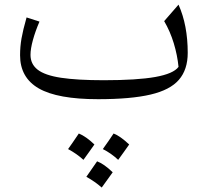

<svg xmlns="http://www.w3.org/2000/svg" viewBox="-20 -426 904 836"><path d="M757.3 -134.8Q752.4 -185.5 736.6 -237.8Q720.7 -290 694.8 -334L757.3 -405.8Q797.4 -316.4 797.4 -195.8Q797.4 -123 759 -78.6Q720.7 -34.2 635.3 -14.2Q549.8 5.9 407.2 5.9Q230.5 5.9 148.9 -41Q67.4 -87.9 67.4 -185.5Q67.4 -222.7 73.7 -259Q80.1 -295.4 95.7 -350.1L151.9 -332Q133.8 -290 123.3 -251.7Q112.8 -213.4 112.8 -187Q112.8 -147 144 -122.6Q175.3 -98.1 245.6 -87.4Q315.9 -76.7 432.1 -76.7Q576.7 -76.7 656 -90.8Q735.4 -105 757.3 -134.8ZM470.7 324.2 422.9 390.6Q393.6 364.7 356 343.8Q380.4 309.1 402.8 276.4Q433.6 288.1 470.7 324.2ZM276.4 223.1Q292 201.7 323.2 155.3Q354.5 168 391.1 203.1Q378.9 220.2 367.2 236.8Q355.5 253.4 343.3 270Q314 243.2 276.4 223.1ZM494.6 270Q463.9 241.2 427.7 223.1Q454.1 186.5 474.6 155.3Q502.9 166 542.5 203.1Q530.8 219.7 519 236.3Q507.3 252.9 494.6 270Z"/></svg>

Font: Pinar DS1 Regular
Style: Regular
Weight: 400
Designer: Amin Abedi
Version: Version 3.000